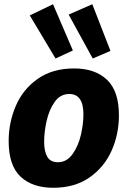

<svg xmlns="http://www.w3.org/2000/svg" viewBox="-20 -875 603 909"><path d="M543 -329Q543 -240 508.5 -162Q474 -84 404 -35Q334 14 232 14Q133 14 77 -39Q21 -92 21 -207Q21 -295 55 -374Q89 -453 159 -502Q229 -551 331 -551Q430 -551 486.5 -497.5Q543 -444 543 -329ZM189 -205Q189 -158 204 -132.5Q219 -107 254 -107Q296 -107 323.5 -145.5Q351 -184 363 -236.5Q375 -289 375 -333Q375 -430 308 -430Q265 -430 238.5 -392Q212 -354 200.5 -301.5Q189 -249 189 -205ZM325 -636 243 -598 121 -802 231 -855ZM503 -634 419 -598 305 -806 417 -855Z"/></svg>

Font: Bitter Pro ExtraBold
Style: Italic
Weight: 800
Italic angle: -9°
Designer: Sol Matas, and Bitter project Authors
Foundry: Sol Matas
Version: Version 1.010